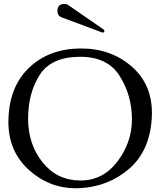

<svg xmlns="http://www.w3.org/2000/svg" viewBox="-20 -957 826 994"><path d="M508.3 -789.1 300.3 -866.7Q277.3 -875 277.3 -900.4Q277.3 -936.5 313.5 -936.5Q325.2 -936.5 334 -930.2L516.6 -804.2Q520.5 -800.8 520.5 -796.9Q520.5 -788.6 511.7 -788.6Q509.3 -788.6 508.3 -789.1ZM394.5 -663.1Q244.6 -662.6 185.1 -568.6Q125.5 -474.6 125.5 -342.8Q125.5 -210.4 200.2 -116.9Q274.9 -23.4 394.5 -22.5H397Q513.7 -22.5 588.9 -122.1Q663.1 -220.7 663.1 -339.8V-342.8Q662.1 -464.4 599.6 -563.7Q537.1 -663.1 394.5 -663.1ZM394.5 -706.1H399.4Q557.1 -706.1 665.5 -609.4Q766.6 -519 766.6 -371.1Q766.6 -357.9 765.6 -344.2Q755.4 -176.3 649.2 -83.7Q543 8.8 393.6 17.1Q382.3 17.6 371.1 17.6Q235.4 17.6 130.9 -76.2Q23.4 -171.9 23.4 -326.7Q23.4 -335.4 23.9 -344.2Q29.8 -510.7 131.6 -607.4Q233.4 -704.1 394.5 -706.1Z"/></svg>

Font: Caudex
Style: Regular
Weight: 400
Version: Version 1.01